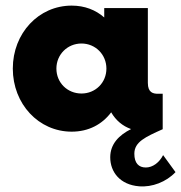

<svg xmlns="http://www.w3.org/2000/svg" viewBox="-20 -463 649 688"><path d="M564.5 92.8C550.8 119.6 527.3 137.2 502.4 137.2C477.1 137.2 461.4 121.6 461.4 87.9C461.4 45.4 501 27.8 563 0V-127H546.4C528.8 -127 509.8 -130.9 509.8 -166V-434.1H353.5V-400.4C323.2 -427.2 283.7 -442.9 236.8 -442.9C118.7 -442.9 25.9 -344.2 25.9 -217.3C25.9 -90.3 118.7 8.8 236.8 8.8C297.9 8.8 346.2 -17.6 378.4 -60.5C395 -31.7 419.4 -11.2 449.7 -0.5C406.7 21 375 52.7 375 100.6C375 153.8 410.6 199.2 478.5 204.6C524.9 208.5 575.7 189 608.9 153.8ZM272 -127.9C221.7 -127.9 182.1 -166.5 182.1 -217.3C182.1 -267.6 221.7 -307.1 272 -307.1C321.8 -307.1 361.3 -267.6 361.3 -217.3C361.3 -166.5 321.8 -127.9 272 -127.9Z"/></svg>

Font: Now Black
Style: Regular
Weight: 400
Designer: Alfredo Marco Pradil
Foundry: Alfredo Marco Pradil
Version: Version 1.200;hotconv 1.0.109;makeotfexe 2.5.65596